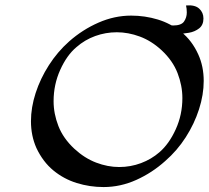

<svg xmlns="http://www.w3.org/2000/svg" viewBox="-20 -712 803 738"><path d="M378 7Q325 7 275 -8.5Q225 -24 185 -57Q145 -90 120 -143Q99 -190 99 -246Q99 -299 117 -354.5Q135 -410 168 -461.5Q201 -513 246 -553Q297 -598 358.5 -625Q420 -652 484 -652Q537 -652 586.5 -637Q636 -622 677 -589Q718 -556 742 -503Q763 -457 763 -401Q763 -348 745 -292Q727 -236 694 -184.5Q661 -133 615 -93Q565 -48 504 -20.5Q443 7 378 7ZM438 -70Q482 -70 522 -85Q562 -100 593 -127Q630 -159 655.5 -215Q681 -271 681 -335Q681 -383 662.5 -431Q644 -479 601 -519Q562 -555 517.5 -571.5Q473 -588 429 -588Q386 -588 346 -573.5Q306 -559 274 -531Q237 -500 211.5 -443.5Q186 -387 186 -323Q186 -275 204.5 -227.5Q223 -180 266 -140Q305 -104 349.5 -87Q394 -70 438 -70ZM663 -582Q650 -582 639.5 -588Q629 -594 624 -599Q620 -604 618 -612.5Q616 -621 620 -619Q635 -614 645 -614Q677 -614 687.5 -629.5Q698 -645 698 -664Q698 -679 695 -691Q729 -694 745.5 -679Q762 -664 762 -641Q762 -616 745.5 -603Q729 -590 706 -586Q683 -582 663 -582Z"/></svg>

Font: Kings
Style: Regular
Weight: 400
Designer: Robert E. Leuschke
Foundry: Robert E. Leuschke
Version: Version 1.010; ttfautohint (v1.8.3)